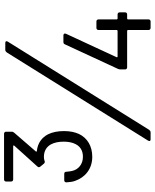

<svg xmlns="http://www.w3.org/2000/svg" viewBox="70 -816 746 925"><g transform="rotate(-90 442.5 -353.0)"><path d="M260 -345C269 -365 274 -388 274 -417C274 -447 269 -472 259 -493C244 -523 217 -544 178 -548C175 -548 174 -551 176 -553L266 -657C269 -661 271 -664 271 -669V-696C271 -702 267 -706 261 -706H41C35 -706 31 -702 31 -696V-672C31 -666 35 -662 41 -662H201C204 -662 206 -660 204 -657L103 -545C99 -541 99 -535 103 -531L117 -514C121 -510 125 -508 131 -511C137 -513 143 -514 150 -514C177 -514 198 -502 210 -480C219 -463 223 -443 223 -418C223 -396 219 -376 211 -361C199 -338 179 -326 150 -326C115 -326 89 -347 82 -378C80 -385 79 -396 78 -406C78 -413 74 -416 68 -416H37C31 -416 27 -412 27 -406C28 -393 29 -377 34 -364C51 -315 92 -281 150 -281C202 -281 241 -305 260 -345ZM653 -693 228 -12C224 -5 226 0 234 0H268C273 0 277 -3 280 -7L705 -688C709 -695 707 -700 699 -700H665C660 -700 656 -697 653 -693ZM836 -159H816C814 -159 812 -161 812 -163V-251C812 -257 808 -261 802 -261H771C765 -261 761 -257 761 -251V-163C761 -161 759 -159 757 -159H633C630 -159 629 -162 630 -164L743 -408C746 -415 742 -420 735 -420H703C698 -420 694 -418 692 -413L574 -158C572 -153 571 -150 571 -146V-123C571 -117 575 -113 581 -113H757C759 -113 761 -111 761 -109V-10C761 -4 765 0 771 0H802C808 0 812 -4 812 -10V-109C812 -111 814 -113 816 -113H836C842 -113 846 -117 846 -123V-149C846 -155 842 -159 836 -159Z"/></g></svg>

Font: Elastic
Style: elastic
Weight: 400
Designer: Jeremy Tribby
Foundry: Tribby Type
Version: Version 1.422;hotconv 1.0.109;makeotfexe 2.5.65596